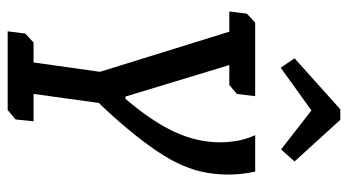

<svg xmlns="http://www.w3.org/2000/svg" viewBox="-228 -486 927 512"><g transform="rotate(90 236.0 -230.5)"><path d="M238 -101H244Q303 -170 331.5 -230.5Q360 -291 360 -354Q360 -376 356 -399Q352 -422 341 -447H438Q452 -385 441.5 -320Q431 -255 384 -186Q363 -154 328 -111.5Q293 -69 255 -30L231 144H304L299 192L274 213H64L70 166L94 144H147L172 -33L65 -378H11L17 -425L41 -447H237L231 -398L207 -378H154ZM411 -552 379 -516 275 -597 161 -515 136 -552 272 -674H300Z"/></g></svg>

Font: Zilla Slab Medium
Style: Regular
Weight: 500
Designer: Typotheque.com
Foundry: Typotheque type foundry
Version: Version 1.1; 2017